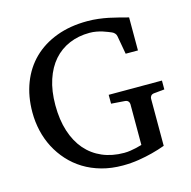

<svg xmlns="http://www.w3.org/2000/svg" viewBox="-104 -789 902 908"><g transform="rotate(-15 347.5 -335.5)"><path d="M619.1 -275.9Q608.4 -274.9 603.3 -268.8Q598.1 -262.7 598.1 -254.9V-23.9Q567.9 -12.7 533.7 -3.9Q504.4 3.9 466.6 10Q428.7 16.1 388.2 16.1Q332.5 16.1 284.9 2.9Q237.3 -10.3 198.5 -34.2Q159.7 -58.1 129.9 -91.1Q100.1 -124 79.8 -163.1Q59.6 -202.1 49.3 -246.3Q39.1 -290.5 39.1 -336.9Q39.1 -415.5 64 -480.2Q88.9 -544.9 135.7 -590.8Q182.6 -636.7 249.8 -661.9Q316.9 -687 400.9 -687Q429.2 -687 454.8 -683.8Q480.5 -680.7 504.4 -675.8Q528.3 -670.9 551.3 -664.8Q574.2 -658.7 597.2 -652.8V-491.2H537.1L521 -581.1Q519.5 -589.8 513.7 -595.9Q507.8 -602.1 501 -605Q493.7 -607.9 483.2 -612.3Q472.7 -616.7 459.5 -620.8Q446.3 -625 430.4 -627.9Q414.6 -630.9 397 -630.9Q342.8 -630.9 297.9 -611.8Q252.9 -592.8 220.7 -556.2Q188.5 -519.5 170.7 -465.6Q152.8 -411.6 152.8 -341.8Q152.8 -270 170.9 -213.9Q189 -157.7 222.4 -119.1Q255.9 -80.6 303.2 -60.3Q350.6 -40 409.2 -40Q425.8 -40 440.9 -42.5Q456.1 -44.9 467.8 -47.6Q479.5 -50.3 487.3 -52.7Q495.1 -55.2 497.1 -55.2V-254.9Q497.1 -262.7 491.9 -268.8Q486.8 -274.9 476.1 -275.9L409.2 -280.8V-324.2H669.9V-280.8Z"/></g></svg>

Font: Charis SIL Phon
Style: Regular
Weight: 400
Foundry: SIL International
Version: Version 5.000